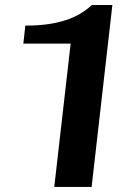

<svg xmlns="http://www.w3.org/2000/svg" viewBox="-20 -735 512 755"><path d="M193.4 0 257.8 -563.5H71.8L79.6 -634.3Q127 -634.3 166 -639.6Q205.1 -645 237.1 -655.3Q269 -665.5 294.7 -680.7Q320.3 -695.8 341.3 -715.3H421.9L340.3 0Z"/></svg>

Font: Proza Libre
Style: SemiBold Italic
Weight: 600
Designer: Jasper de Waard
Foundry: Jasper de Waard
Version: Version 1.000; ttfautohint (v1.4.1.8-43bc)